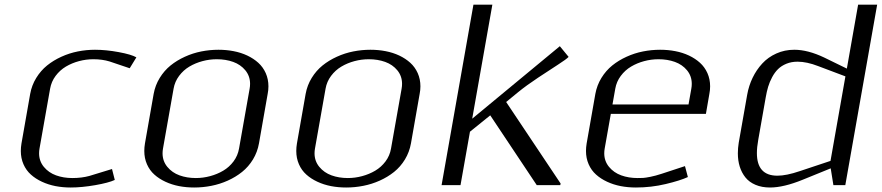

<svg xmlns="http://www.w3.org/2000/svg" viewBox="-20 -812 3867 842"><path d="M290 10.3Q255.4 10.3 223.6 4.2Q191.9 -2 164.1 -14.9Q136.2 -27.8 115.5 -46.4Q94.7 -64.9 83 -91.6Q71.3 -118.2 71.3 -149.9Q71.3 -166 74.2 -183.1L112.3 -399.9Q119.1 -438 138.9 -470.2Q158.7 -502.4 186.5 -524.9Q214.4 -547.4 249.3 -563.2Q284.2 -579.1 321.3 -586.4Q358.4 -593.8 396.5 -593.8Q444.8 -593.8 500.5 -583.5Q556.2 -573.2 578.1 -560.5L548.8 -512.7L460.4 -542.5Q428.7 -552.2 389.2 -552.2Q357.4 -552.2 326.4 -543.9Q295.4 -535.6 269 -520Q242.7 -504.4 223.9 -479.2Q205.1 -454.1 199.7 -422.9L153.3 -160.6Q151.4 -149.9 151.4 -139.6Q151.4 -105.5 172.4 -80.1Q193.4 -54.7 225.8 -43Q258.3 -31.2 297.4 -31.2Q338.4 -31.2 372.1 -40.5L471.2 -70.8L483.4 -22.9Q456.5 -10.3 397.5 0Q338.4 10.3 290 10.3Z M694.8 -160.6Q692.9 -149.9 692.9 -139.6Q692.9 -105.5 713.9 -80.1Q734.9 -54.7 767.3 -43Q799.8 -31.2 838.9 -31.2Q870.6 -31.2 901.6 -39.6Q932.6 -47.9 959 -63.5Q985.4 -79.1 1004.2 -104.2Q1022.9 -129.4 1028.3 -160.6L1074.7 -422.9Q1076.7 -433.6 1076.7 -444.3Q1076.7 -478.5 1055.9 -503.7Q1035.2 -528.8 1002.7 -540.5Q970.2 -552.2 930.7 -552.2Q898.9 -552.2 867.9 -543.9Q836.9 -535.6 810.5 -520Q784.2 -504.4 765.4 -479.2Q746.6 -454.1 741.2 -422.9ZM615.7 -183.1 653.8 -399.9Q660.6 -438 680.4 -470.2Q700.2 -502.4 728 -524.9Q755.9 -547.4 790.8 -563.2Q825.7 -579.1 862.8 -586.4Q899.9 -593.8 938 -593.8Q972.7 -593.8 1004.6 -587.6Q1036.6 -581.5 1064.5 -568.4Q1092.3 -555.2 1112.8 -536.6Q1133.3 -518.1 1145.3 -491.5Q1157.2 -464.8 1157.2 -433.1Q1157.2 -417 1153.8 -399.9L1115.7 -183.1Q1108.9 -145 1089.4 -112.8Q1069.8 -80.6 1041.7 -58.1Q1013.7 -35.6 979 -20Q944.3 -4.4 907 2.9Q869.6 10.3 831.5 10.3Q796.9 10.3 765.1 4.2Q733.4 -2 705.6 -14.9Q677.7 -27.8 657 -46.4Q636.2 -64.9 624.5 -91.6Q612.8 -118.2 612.8 -149.9Q612.8 -166 615.7 -183.1Z M1361.3 -160.6Q1359.4 -149.9 1359.4 -139.6Q1359.4 -105.5 1380.4 -80.1Q1401.4 -54.7 1433.8 -43Q1466.3 -31.2 1505.4 -31.2Q1537.1 -31.2 1568.1 -39.6Q1599.1 -47.9 1625.5 -63.5Q1651.9 -79.1 1670.7 -104.2Q1689.5 -129.4 1694.8 -160.6L1741.2 -422.9Q1743.2 -433.6 1743.2 -444.3Q1743.2 -478.5 1722.4 -503.7Q1701.7 -528.8 1669.2 -540.5Q1636.7 -552.2 1597.2 -552.2Q1565.4 -552.2 1534.4 -543.9Q1503.4 -535.6 1477.1 -520Q1450.7 -504.4 1431.9 -479.2Q1413.1 -454.1 1407.7 -422.9ZM1282.2 -183.1 1320.3 -399.9Q1327.1 -438 1346.9 -470.2Q1366.7 -502.4 1394.5 -524.9Q1422.4 -547.4 1457.3 -563.2Q1492.2 -579.1 1529.3 -586.4Q1566.4 -593.8 1604.5 -593.8Q1639.2 -593.8 1671.1 -587.6Q1703.1 -581.5 1731 -568.4Q1758.8 -555.2 1779.3 -536.6Q1799.8 -518.1 1811.8 -491.5Q1823.7 -464.8 1823.7 -433.1Q1823.7 -417 1820.3 -399.9L1782.2 -183.1Q1775.4 -145 1755.9 -112.8Q1736.3 -80.6 1708.3 -58.1Q1680.2 -35.6 1645.5 -20Q1610.8 -4.4 1573.5 2.9Q1536.1 10.3 1498 10.3Q1463.4 10.3 1431.6 4.2Q1399.9 -2 1372.1 -14.9Q1344.2 -27.8 1323.5 -46.4Q1302.7 -64.9 1291 -91.6Q1279.3 -118.2 1279.3 -149.9Q1279.3 -166 1282.2 -183.1Z M2437 0H2334L2129.9 -306.2L2041 -234.4L1999.5 0H1916.5L2056.2 -791.5H2139.2L2050.8 -291.5L2435.1 -609.4L2473.6 -562.5Q2463.9 -552.2 2427.5 -528.8Q2391.1 -505.4 2339.8 -471.4Q2288.6 -437.5 2251.5 -407.2L2199.7 -364.7L2438.5 -7.3Z M2552.7 -183.1 2590.8 -399.9Q2597.7 -438 2617.4 -470.2Q2637.2 -502.4 2665 -524.9Q2692.9 -547.4 2727.8 -563.2Q2762.7 -579.1 2799.8 -586.4Q2836.9 -593.8 2875 -593.8Q2909.7 -593.8 2941.7 -587.6Q2973.6 -581.5 3001.5 -568.4Q3029.3 -555.2 3049.8 -536.6Q3070.3 -518.1 3082.3 -491.5Q3094.2 -464.8 3094.2 -433.1Q3094.2 -417 3090.8 -399.9L3075.7 -312.5H2658.7L2631.8 -160.6Q2629.9 -149.9 2629.9 -139.6Q2629.9 -105.5 2650.9 -80.1Q2671.9 -54.7 2704.3 -43Q2736.8 -31.2 2775.9 -31.2Q2790.5 -31.2 2800.3 -31.7Q2810.1 -32.2 2832.3 -36.6Q2854.5 -41 2881.3 -49.8L2983.9 -83.5L2996.6 -35.6Q2962.9 -20 2899.4 -4.9Q2835.9 10.3 2768.6 10.3Q2733.9 10.3 2702.1 4.2Q2670.4 -2 2642.6 -14.9Q2614.7 -27.8 2594 -46.4Q2573.2 -64.9 2561.5 -91.6Q2549.8 -118.2 2549.8 -149.9Q2549.8 -166 2552.7 -183.1ZM3011.7 -422.9Q3013.7 -433.6 3013.7 -444.3Q3013.7 -478.5 2992.9 -503.7Q2972.2 -528.8 2939.7 -540.5Q2907.2 -552.2 2867.7 -552.2Q2835.9 -552.2 2804.9 -543.9Q2773.9 -535.6 2747.6 -520Q2721.2 -504.4 2702.4 -479.2Q2683.6 -454.1 2678.2 -422.9L2666 -354H2999.5Z M3623 -73.7 3500.5 -23.9Q3417 10.3 3356.9 10.3Q3320.8 10.3 3293.2 -1.5Q3265.6 -13.2 3249 -33.9Q3232.4 -54.7 3224.1 -81.3Q3215.8 -107.9 3215.8 -139.6Q3215.8 -162.6 3219.7 -186.5L3256.8 -397Q3263.7 -436 3280.5 -470.9Q3297.4 -505.9 3322.8 -533.4Q3348.1 -561 3384.5 -577.4Q3420.9 -593.8 3463.4 -593.8Q3522.9 -593.8 3594.7 -559.6L3693.8 -511.2L3743.2 -791.5H3826.7L3687 0H3634.8ZM3622.1 -106.4 3687.5 -477.1 3568.4 -522Q3518.1 -541.5 3477.5 -541.5Q3450.7 -541.5 3428.7 -532.5Q3406.7 -523.4 3392.1 -509Q3377.4 -494.6 3366.2 -473.6Q3355 -452.6 3348.6 -431.4Q3342.3 -410.2 3337.9 -384.3L3305.2 -198.7Q3299.3 -166 3299.3 -140.6Q3299.3 -41.5 3389.2 -41.5Q3428.7 -41.5 3487.3 -61.5Z"/></svg>

Font: Resagnicto
Style: Italic
Weight: 500
Italic angle: -10°
Version: Version 0.999